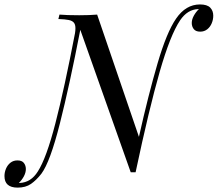

<svg xmlns="http://www.w3.org/2000/svg" viewBox="-92 -774 984 868"><path d="M872.1 -703.1Q872.1 -685.5 865.2 -668.9Q858.4 -652.3 845 -641.6Q831.5 -630.9 813 -630.9Q793 -630.9 783.9 -642.6Q774.9 -654.3 774.9 -669.9Q774.9 -686 784.2 -702.9Q793.5 -719.7 807.1 -732.9H804.2Q755.4 -731.4 722.2 -682.1Q677.7 -615.7 629.9 -449.2Q582 -282.7 521 4.9H499L271 -639.2Q222.7 -389.6 178.7 -215.8Q134.8 -42 95.2 11.2Q72.3 40.5 48.1 57.4Q23.9 74.2 -12.2 74.2Q-71.8 74.2 -71.8 22Q-71.8 4.9 -64.9 -11.5Q-58.1 -27.8 -44.9 -38.3Q-31.7 -48.8 -13.2 -48.8Q7.3 -48.8 16.1 -37.1Q24.9 -25.4 24.9 -9.8Q24.9 6.3 15.9 23.2Q6.8 40 -6.8 53.2H-3.9Q47.9 51.3 79.1 1Q117.7 -59.1 158.2 -215.6Q198.7 -372.1 247.1 -624Q249 -635.7 249 -646.5Q249 -663.1 241.9 -671.6Q234.9 -680.2 218.8 -683.6Q202.6 -687 171.9 -688L176.8 -708Q209 -705.1 266.1 -705.1Q312.5 -705.1 347.2 -708L536.1 -155.3Q579.1 -347.2 620.4 -487.8Q661.6 -628.4 704.1 -689.9Q748 -753.9 812 -753.9Q844.2 -753.9 858.2 -739.7Q872.1 -725.6 872.1 -703.1Z"/></svg>

Font: TypoPRO Playfair Display SC
Style: Italic
Weight: 400
Italic angle: -14°
Designer: Claus Eggers Sørensen
Foundry: Claus Eggers Sørensen
Version: Version 1.004;PS 001.004;hotconv 1.0.70;makeotf.lib2.5.58329